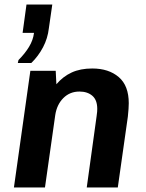

<svg xmlns="http://www.w3.org/2000/svg" viewBox="-20 -821 640 841"><path d="M58 -545 61 -558Q89 -586 107 -615.5Q125 -645 129 -677H79L96 -801H209L194 -697Q189 -653 168.5 -614Q148 -575 117 -545ZM41 0 113 -511H224L227 -452Q256 -486 294 -503.5Q332 -521 384 -521Q456 -521 500 -483.5Q544 -446 544 -369Q544 -359 543 -343.5Q542 -328 540 -310L496 0H360L403 -311Q405 -323 405.5 -331.5Q406 -340 406 -344Q406 -383 384.5 -401.5Q363 -420 328 -420Q286 -420 257.5 -391.5Q229 -363 222 -317L177 0Z"/></svg>

Font: Chivo Mono Medium SemiBold
Style: Italic
Weight: 600
Italic angle: -8.05°
Monospace: yes
Version: Version 1.008